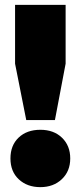

<svg xmlns="http://www.w3.org/2000/svg" viewBox="-20 -760 332 790"><path d="M88 -266 42 -498V-740H250V-498L206 -266ZM146 10Q92 10 57.5 -22Q23 -54 23 -108Q23 -162 56.8 -194Q90.5 -226 146 -226Q201.5 -226 235.2 -193.2Q269 -160.5 269 -108Q269 -55.5 234.5 -22.8Q200 10 146 10Z"/></svg>

Font: Encode Sans Condensed Black
Style: Regular
Weight: 900
Width: 3
Designer: Multiple Designers
Foundry: Impallari Type
Version: Version 3.000; ttfautohint (v1.8.3) -l 8 -r 50 -G 200 -x 14 